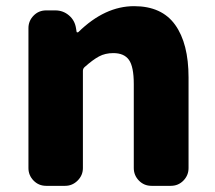

<svg xmlns="http://www.w3.org/2000/svg" viewBox="-20 -603 697 623"><path d="M129.9 0Q105.5 0 88.9 -17.1Q72.3 -34.2 72.3 -57.6V-511.7Q72.3 -535.2 88.9 -552.2Q105.5 -569.3 129.9 -569.3H159.2Q184.6 -569.3 203.6 -553.2Q222.7 -537.1 226.6 -511.7L228.5 -500Q228.5 -498 231 -498Q233.4 -498 234.4 -499Q320.3 -583 415 -583Q504.9 -583 548.3 -522.5Q591.8 -461.9 591.8 -351.6V-57.6Q591.8 -34.2 575.2 -17.1Q558.6 0 534.2 0H471.7Q447.3 0 430.7 -17.1Q414.1 -34.2 414.1 -57.6V-330.1Q414.1 -386.7 398.4 -408.7Q382.8 -430.7 347.7 -430.7Q321.3 -430.7 301.3 -419.9Q281.2 -409.2 253.9 -384.8Q249 -379.9 249 -373V-57.6Q249 -34.2 231.9 -17.1Q214.8 0 191.4 0Z"/></svg>

Font: Gen Jyuu Gothic Heavy
Style: Bold
Weight: 900
Designer: [Source Han Sans]
Ryoko NISHIZUKA  (kana & ideographs); Paul D. Hunt (Latin, Greek & Cyrillic); Wenlong ZHANG  (bopomofo
Version: Version 1.002.20150607